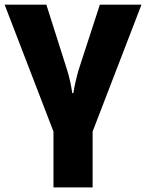

<svg xmlns="http://www.w3.org/2000/svg" viewBox="-20 -569 631 829"><path d="M379.9 -1 590.8 -548.8H411.1L318.8 -265.1C311.5 -240.2 300.3 -192.9 296.9 -167H292C290 -181.2 287.1 -198.2 282.7 -218.3C278.3 -238.3 273.9 -253.9 270 -266.1L180.2 -548.8H0L210.9 -1V240.2H379.9Z"/></svg>

Font: Noto Reveo Sans
Style: Regular
Weight: 800
Designer: Monotype Design Team
Foundry: Monotype Imaging Inc.
Version: Version 2.007